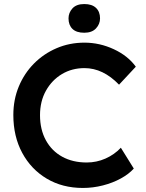

<svg xmlns="http://www.w3.org/2000/svg" viewBox="-20 -920 724 950"><path d="M390 10Q289 10 211.5 -36Q134 -82 90 -163.5Q46 -245 46 -351Q46 -427 73 -492Q100 -557 148 -605.5Q196 -654 260 -681.5Q324 -709 398 -709Q473 -709 543 -676.5Q613 -644 652 -590L569 -501Q490 -583 398 -583Q336 -583 286.5 -553.5Q237 -524 207.5 -471.5Q178 -419 178 -350Q178 -279 207 -226Q236 -173 288 -144.5Q340 -116 409 -116Q458 -116 502 -135.5Q546 -155 578 -189L642 -86Q618 -59 578 -37Q538 -15 489 -2.5Q440 10 390 10ZM397 -758Q358 -758 338.5 -777Q319 -796 319 -829Q319 -857 338.5 -878.5Q358 -900 397 -900Q435 -900 455 -881Q475 -862 475 -829Q475 -801 455 -779.5Q435 -758 397 -758Z"/></svg>

Font: Readex Pro Medium
Style: Regular
Weight: 500
Designer: Bonnie Shaver-Troup, Thomas Jockin
Foundry: Lexend
Version: Version 1.204; ttfautohint (v1.8.4.7-5d5b)